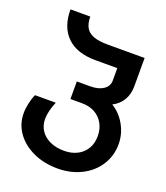

<svg xmlns="http://www.w3.org/2000/svg" viewBox="-150 -763 900 1038"><g transform="rotate(20 300.0 -244.0)"><path d="M29 -47.5Q29 -73.5 35.8 -104.5Q42.5 -135.5 53.5 -159H173Q162 -134.5 155.2 -107Q148.5 -79.5 148.5 -57.5Q148.5 -19.5 167.8 9.2Q187 38 222 54Q257 70 303 70Q346.5 70 379.2 53Q412 36 430 5.2Q448 -25.5 448 -66.5Q448 -107.5 430.2 -139Q412.5 -170.5 380.8 -187.8Q349 -205 308.5 -205H240.5V-306H317Q364.5 -306 393 -325.2Q421.5 -344.5 421.5 -377.5V-448.5H296Q188.5 -448.5 131.8 -503.8Q75 -559 75 -660.5H189Q189 -621.5 202.8 -597.5Q216.5 -573.5 247.2 -562Q278 -550.5 329.5 -550.5H541.5V-387.5Q541.5 -342 521.2 -308Q501 -274 463 -254.5Q511 -226 540 -174Q569 -122 569 -64.5Q569 3 534.2 57Q499.5 111 438.8 141.5Q378 172 303 172Q226 172 163.5 143.8Q101 115.5 65 65.5Q29 15.5 29 -47.5Z"/></g></svg>

Font: JuliaMono
Style: Bold
Weight: 700
Monospace: yes
Designer: cormullion
Foundry: corm
Version: Version 0.055; ttfautohint (v1.8.4)